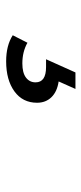

<svg xmlns="http://www.w3.org/2000/svg" viewBox="164 -212 271 640"><g transform="rotate(90 300.0 108.5)"><path d="M97 202 122 153Q152 170 191 170Q222 170 238 158Q254 146 254 126Q254 91 203 91H177L221 -7H276L251 49Q285 54 303.5 73Q322 92 322 121Q322 169 284 196.5Q246 224 184 224Q131 224 97 202Z"/></g></svg>

Font: Idrija
Style: Italic
Weight: 500
Italic angle: -11.3°
Designer: Julieta Ulanovsky
Foundry: Julieta Ulanovsky
Version: Version 7.200